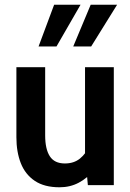

<svg xmlns="http://www.w3.org/2000/svg" viewBox="-20 -785 550 814"><path d="M232.5 9Q168 9 127.5 -18.2Q87 -45.5 68.2 -93.2Q49.5 -141 49.5 -203V-500H171.5V-211Q171.5 -153 191.2 -122.5Q211 -92 255 -92Q293.5 -92 319 -112.8Q344.5 -133.5 361 -169.5L340.5 -100V-500H462.5V0H352.5L345.5 -76.5L372.5 -59Q350.5 -30 314 -10.5Q277.5 9 232.5 9ZM290.5 -588 364.5 -765H476.5L366.5 -588ZM143.5 -588 209.5 -765H321.5L219.5 -588Z"/></svg>

Font: Cabin
Style: Bold
Weight: 700
Width: 4
Designer: Pablo Impallari
Foundry: Pablo Impallari. http://www.impallari.com Igino Marini. http://www.ikern.com
Version: Version 3.001